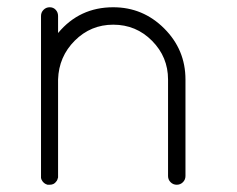

<svg xmlns="http://www.w3.org/2000/svg" viewBox="-20 -509 653 529"><path d="M443 -24V-290Q443 -352 399 -396.5Q355 -441 292 -441Q230 -441 186 -397Q142 -353 140 -290V-24V-20Q138 -12 135 -9Q129 0 117 0H111Q100 -3 95 -13Q94 -14 94 -16L93 -18V-24V-290V-298V-465Q93 -475 100 -482Q107 -489 117 -489Q127 -489 133.5 -482Q140 -475 140 -465V-418Q199 -489 292 -489Q374 -489 432.5 -430.5Q491 -372 491 -290V-24Q491 -14 484 -7Q477 0 467 0Q457 0 450 -7Q443 -14 443 -24Z"/></svg>

Font: Quicksand
Style: Regular
Weight: 400
Designer: Andrew Paglinawan
Foundry: Andrew Paglinawan
Version: 1.002